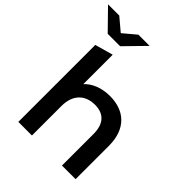

<svg xmlns="http://www.w3.org/2000/svg" viewBox="-304 -1099 1247 1247"><g transform="rotate(45 319.5 -476.0)"><path d="M88 -815H202L336 -952H233L145 -878L57 -952H-46ZM385 -540C311 -540 248 -516 207 -472V-742L82 -707V0H207V-270C207 -377 267 -431 356 -431C436 -431 483 -385 483 -290V0H608V-306C608 -467 513 -540 385 -540Z"/></g></svg>

Font: Talent
Style: Bold
Weight: 600
Designer: Mike Powis
Version: Version 1.001;hotconv 1.0.109;makeotfexe 2.5.65596